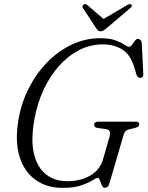

<svg xmlns="http://www.w3.org/2000/svg" viewBox="-20 -899 716 932"><path d="M466 -713.5Q512.5 -713.5 540.8 -703Q569 -692.5 584 -682Q599 -671.5 605.5 -671.5Q613 -671.5 620.2 -681Q627.5 -690.5 634.5 -700.2Q641.5 -710 649 -710Q666 -710 668.5 -686.5L675.5 -539Q677 -521.5 661 -521Q655 -520.5 650 -525Q645 -529.5 643 -535L631.5 -573.5Q612.5 -635 573 -659.2Q533.5 -683.5 478.5 -683.5Q418 -683.5 363.8 -655.5Q309.5 -627.5 265.2 -577.5Q221 -527.5 190.5 -461Q160 -394.5 146.5 -317.5Q129 -217 145.2 -151Q161.5 -85 203.8 -52.2Q246 -19.5 305.5 -19.5Q373 -19.5 419.2 -47.5Q465.5 -75.5 480 -125L511.5 -235Q521.5 -269.5 493.5 -272.5L452.5 -278Q437 -280 437 -294Q437 -308.5 457.5 -308.5H639Q656.5 -308.5 656 -294.5Q654.5 -282.5 635 -278L608 -271.5Q586.5 -267 580.5 -246L511.5 -10Q508 3 502.2 7.8Q496.5 12.5 487.5 12.5Q479.5 12.5 474.5 0.5Q469.5 -11.5 465.2 -23.5Q461 -35.5 454.5 -35.5Q447 -35.5 428.2 -23.5Q409.5 -11.5 374.8 0.8Q340 13 284.5 13Q206.5 13 151.8 -26.5Q97 -66 74.5 -139.8Q52 -213.5 69.5 -317Q83 -398 119.2 -469.8Q155.5 -541.5 208.8 -596.2Q262 -651 327.8 -682.2Q393.5 -713.5 466 -713.5ZM498.5 -763Q489.5 -755.5 483 -751.2Q476.5 -747 468.5 -747Q460.5 -747 455.8 -751.2Q451 -755.5 446 -763L383 -859.5Q376.5 -870 386 -877Q395 -882.5 404.5 -874L482.5 -807L597 -874Q611.5 -882.5 617.5 -877Q624.5 -870 612 -859.5Z"/></svg>

Font: Fraunces 72pt S050 Light
Style: Italic
Weight: 300
Italic angle: -16°
Version: Version 1.000; ttfautohint (v1.8.3)